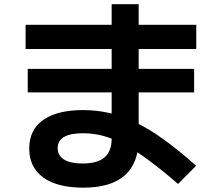

<svg xmlns="http://www.w3.org/2000/svg" viewBox="-20 -823 1040 900"><path d="M370 56.7Q248.7 56.7 182.8 9Q117 -38.7 117 -126.7Q117 -214.3 182.3 -260.6Q247.7 -307 370 -307Q434.7 -307 495.5 -292.6Q556.3 -278.3 619 -247.6Q681.7 -217 750.5 -167.1Q819.3 -117.3 899.3 -46L814.7 39.3Q738.4 -26.7 676.9 -72Q615.4 -117.4 563.5 -145.4Q511.7 -173.4 464.7 -185.9Q417.7 -198.4 370 -198.4Q250.3 -198.4 250.3 -129Q250.3 -94 280.1 -75.3Q310 -56.6 367 -56.6Q436.7 -56.6 470 -85.3Q503.4 -114 503.4 -173.3V-803.3H630V-173.3Q630 -58.7 565 -1Q500 56.7 370 56.7ZM110 -390V-500.3H890V-390ZM100 -593.4V-706.7H900V-593.4Z"/></svg>

Font: M PLUS 1 Thin
Style: Regular
Weight: 100
Designer: Coji Morishita
Foundry: UNDERFOREST DESIGN
Version: Version 1.001